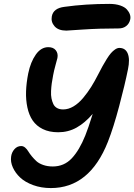

<svg xmlns="http://www.w3.org/2000/svg" viewBox="-20 -957 690 986"><path d="M320.8 -799.8Q279.8 -799.8 260.3 -822Q240.7 -844.2 246.1 -873Q253.9 -915 311 -921.9Q418.9 -937 542 -937Q573.7 -937 597.2 -929Q620.6 -920.9 631.6 -908.4Q642.6 -896 647 -883.1Q651.4 -870.1 648.9 -857.9Q644.5 -836.4 628.7 -823.7Q612.8 -811 589.8 -811Q489.7 -811 406.7 -805.4Q323.7 -799.8 320.8 -799.8ZM241.2 8.8Q191.9 8.8 150.4 -6.3Q108.9 -21.5 83.7 -45.2Q58.6 -68.8 45.9 -97.2Q33.2 -125.5 37.1 -152.8Q40 -174.8 54.2 -190.9Q68.4 -207 88.9 -207Q99.6 -207 108.9 -199.2Q118.2 -191.4 125.2 -179.7Q132.3 -168 143.3 -154.5Q154.3 -141.1 167 -129.4Q179.7 -117.7 201.7 -109.9Q223.6 -102.1 251 -102.1Q309.1 -102.1 348.4 -143.8Q387.7 -185.5 418 -261.2Q432.1 -295.4 456.1 -372.1Q416 -325.7 373.3 -301.8Q330.6 -277.8 278.8 -277.8Q232.9 -277.8 199.7 -294.2Q166.5 -310.5 147.7 -338.4Q128.9 -366.2 120.6 -405.3Q112.3 -444.3 113.8 -487.5Q115.2 -530.8 125 -580.1Q137.2 -639.2 164.1 -677Q190.9 -714.8 228 -714.8Q253.9 -714.8 266.6 -698.7Q279.3 -682.6 274.9 -659.2Q274.4 -656.2 265.6 -624.5Q256.8 -592.8 252.9 -570.8Q248.5 -547.9 245.8 -529.1Q243.2 -510.3 242.2 -489Q241.2 -467.8 244.4 -451.9Q247.6 -436 253.9 -422.6Q260.3 -409.2 273.2 -402.1Q286.1 -395 304.2 -395Q331.1 -395 357.4 -410.6Q383.8 -426.3 407 -454.1Q430.2 -481.9 448.2 -510.7Q466.3 -539.6 484.9 -576.2Q498 -601.6 506.8 -617.7Q515.6 -633.8 527.8 -653.3Q540 -672.9 549.8 -684.1Q559.6 -695.3 571 -703.1Q582.5 -710.9 592.8 -710.9Q624.5 -710.9 636.2 -681.6Q647.9 -652.3 637.2 -601.1Q621.6 -523.4 592.3 -412.8Q563 -302.2 534.2 -229Q440.4 8.8 241.2 8.8Z"/></svg>

Font: Shantell Sans Normal
Style: Italic
Weight: 600
Italic angle: -11.31°
Designer: Stephen Nixon, Anya Danilova, Shantell Martin
Foundry: Arrow Type
Version: Version 1.006;[559af2be0]